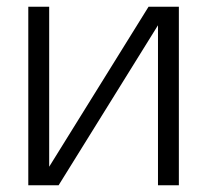

<svg xmlns="http://www.w3.org/2000/svg" viewBox="-20 -550 615 570"><path d="M64 0V-530H126V-55L421 -530H483H511V0H449V-475L154 0H92Z"/></svg>

Font: Jozsika Light
Style: Regular
Weight: 300
Monospace: yes
Designer: Belleve Invis
Foundry: Belleve Invis
Version: 2.1.0